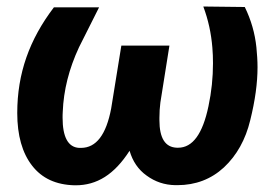

<svg xmlns="http://www.w3.org/2000/svg" viewBox="-20 -550 841 581"><path d="M143.1 -527.8C68.8 -430.2 32.2 -327.6 32.2 -208C32.2 -140.1 47.4 -86.9 77.1 -48.8C106.9 -10.3 149.4 9.3 205.6 10.7C206.5 10.7 208 10.7 209 10.7C272.9 10.7 325.7 -21.5 372.1 -93.8C381.3 -62 398.4 -36.6 423.8 -18.6C449.2 0 478 9.8 510.7 10.3C512.7 10.3 514.6 10.3 516.6 10.3C571.8 10.3 619.1 -7.8 657.7 -43.5C696.3 -79.6 723.1 -127.4 737.3 -186.5C752 -245.6 759.3 -298.8 759.3 -346.7C759.3 -366.7 757.8 -386.7 755.9 -406.7C751.5 -449.2 739.7 -490.2 720.7 -528.8L595.2 -530.3C610.4 -489.7 619.1 -448.7 622.6 -406.2C624 -390.6 624.5 -374.5 624.5 -358.4C624.5 -315.4 620.1 -272 610.8 -228.5C593.3 -145 563 -103 519 -103C518.1 -103 516.6 -103 515.6 -103C480 -104 462.4 -131.8 462.4 -186.5C462.4 -189 462.4 -191.4 462.4 -193.4C462.4 -210 463.4 -225.1 465.3 -239.7L492.7 -412.1H347.2L316.4 -221.7C301.3 -142.1 271 -102.5 225.1 -102.5C223.1 -102.5 221.2 -102.5 219.2 -102.5C186 -104.5 169.4 -135.3 169.4 -193.8C169.4 -199.7 169.4 -205.6 169.9 -211.9C172.4 -276.4 188.5 -341.3 219.2 -407.2L279.8 -527.8Z"/></svg>

Font: Roboto
Style: Bold Italic
Weight: 700
Italic angle: -12°
Designer: Google
Version: Version 2.137; 2017